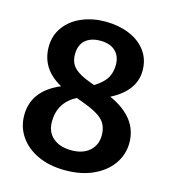

<svg xmlns="http://www.w3.org/2000/svg" viewBox="-105 -771 778 872"><g transform="rotate(15 283.5 -335.0)"><path d="M531 -181Q531 -126 500 -81.5Q469 -37 412.5 -11Q356 15 281 15Q207 15 152 -10.5Q97 -36 67 -80Q37 -124 37 -179Q37 -295 165 -349Q64 -404 64 -508Q64 -561 93.5 -601.5Q123 -642 173.5 -663.5Q224 -685 284 -685Q345 -685 395 -665Q445 -645 474.5 -606Q504 -567 504 -513Q504 -418 393 -361Q531 -299 531 -181ZM188 -506Q188 -466 212 -442.5Q236 -419 289 -400L308 -393Q347 -417 363.5 -443.5Q380 -470 380 -507Q380 -548 355 -571.5Q330 -595 284 -595Q239 -595 213.5 -572Q188 -549 188 -506ZM401 -181Q401 -227 374 -253.5Q347 -280 278 -305L247 -316Q166 -273 166 -183Q166 -135 198 -107.5Q230 -80 284 -80Q339 -80 370 -108Q401 -136 401 -181Z"/></g></svg>

Font: Fira Sans Medium
Style: Regular
Weight: 500
Designer: bBox Type GmbH & Carrois Corporate GbR & Edenspiekermann AG
Foundry: bBox Type GmbH & Carrois Corporate GbR & Edenspiekermann AG
Version: Version 4.301